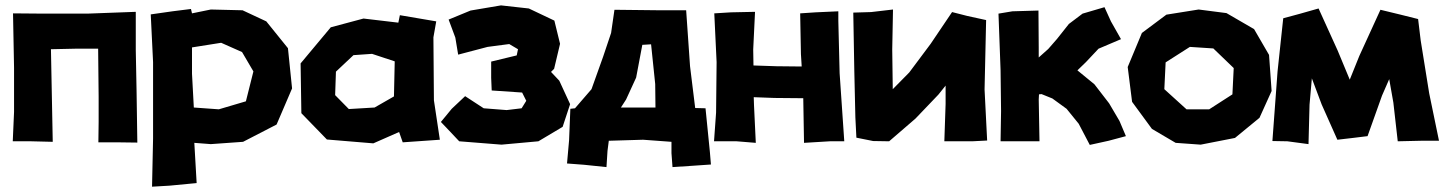

<svg xmlns="http://www.w3.org/2000/svg" viewBox="-20 -535 5469 727"><path d="M29.3 -484.4 33.2 -278.3V-111.3L28.3 0H98.6L179.7 2L172.9 -348.6L263.7 -350.6H351.6L353.5 -168V-73.2L352.5 3.9H424.8L500 4.9L497.1 -190.4L494.1 -345.7V-490.2L310.5 -483.4H145.5Z M550.8 -480.5 559.6 -299.8V-10.7L555.7 171.9L622.1 168L724.6 158.2L715.8 5.9L778.3 10.7L900.4 2L1027.3 -63.5L1085.9 -200.2L1070.3 -352.5L988.3 -454.1L898.4 -496.1L778.3 -499L707 -484.4L703.1 -501L632.8 -492.2ZM707 -255.9V-355.5L817.4 -373L896.5 -337.9L939.5 -264.6L911.1 -151.4L808.6 -121.1L713.9 -127.9Z M1318.4 -326.2 1388.7 -331.1 1474.6 -302.7 1471.7 -169.9 1398.4 -127.9 1300.8 -122.1 1249 -174.8 1252 -263.7ZM1488.3 -449.2 1356.4 -464.8 1232.4 -431.6 1118.2 -294.9 1121.1 -106.4 1217.8 -6.8 1393.6 7.8 1491.2 -35.2 1504.9 3.9 1645.5 -5.9 1623 -155.3 1621.1 -393.6 1631.8 -454.1 1494.1 -477.5Z M1678.7 -460.9 1704.1 -392.6 1714.8 -328.1 1826.2 -357.4 1908.2 -368.2 1941.4 -348.6 1936.5 -325.2 1839.8 -301.8V-240.2L1841.8 -192.4L1957 -184.6L1972.7 -153.3L1955.1 -125L1898.4 -118.2L1811.5 -125L1741.2 -170.9L1690.4 -123L1649.4 -73.2L1669.9 -51.8L1718.8 0L1878.9 12.7L2018.6 0L2110.4 -54.7L2138.7 -140.6L2097.7 -229.5L2066.4 -262.7L2078.1 -274.4L2100.6 -369.1L2079.1 -457L1982.4 -502.9L1877 -514.6L1761.7 -495.1Z M2139.6 -123 2134.8 -3.9 2127 84 2191.4 88.9 2276.4 97.7 2280.3 36.1 2285.2 -2 2415 -5.9 2522.5 2V44.9L2526.4 97.7L2600.6 92.8L2671.9 87.9L2668 41L2651.4 -125L2612.3 -126L2592.8 -284.2L2578.1 -496.1H2477.5L2306.6 -498L2293.9 -410.2L2263.7 -320.3L2219.7 -197.3L2157.2 -125ZM2460.9 -216.8 2461.9 -127.9H2331.1L2350.6 -158.2L2388.7 -241.2L2412.1 -365.2L2445.3 -367.2Z M2684.6 -484.4 2693.4 -299.8 2691.4 -108.4 2683.6 0H2769.5L2841.8 5.9L2835 -136.7L2834 -167L2912.1 -164.1L3021.5 -163.1L3024.4 5.9L3122.1 0H3176.8L3159.2 -257.8L3154.3 -456.1V-492.2L3068.4 -488.3L3009.8 -484.4L3012.7 -330.1L3015.6 -283.2L2919.9 -284.2L2833 -287.1L2832 -347.7L2838.9 -490.2L2748 -488.3Z M3210.9 -487.3 3214.8 -266.6 3218.8 -90.8 3222.7 -13.7 3286.1 -1 3346.7 0 3446.3 -85.9 3533.2 -176.8 3560.5 -210.9V-141.6L3555.7 0H3661.1L3717.8 -2.9L3708 -196.3L3713.9 -459L3642.6 -474.6L3585 -489.3L3503.9 -369.1L3422.9 -260.7L3360.4 -197.3L3358.4 -347.7L3361.3 -499L3278.3 -489.3Z M3760.7 -483.4 3768.6 -269.5 3770.5 -114.3 3768.6 0H3840.8H3916L3913.1 -158.2L3914.1 -177.7L3923.8 -178.7L3964.8 -162.1L4018.6 -123L4064.5 -66.4L4106.4 13.7L4177.7 -2L4243.2 -19.5L4218.8 -77.1L4179.7 -143.6L4124 -215.8L4059.6 -268.6L4091.8 -299.8L4139.6 -350.6L4224.6 -386.7L4186.5 -454.1L4162.1 -507.8L4079.1 -483.4L4027.3 -444.3L3982.4 -387.7L3949.2 -349.6L3913.1 -317.4V-353.5L3912.1 -495.1L3813.5 -492.2Z M4518.6 -499 4396.5 -479.5 4303.7 -410.2 4250 -281.2 4266.6 -149.4 4341.8 -46.9 4431.6 5.9 4526.4 12.7 4656.2 -12.7 4749 -88.9 4794.9 -190.4 4785.2 -327.1 4728.5 -424.8 4624 -485.4ZM4574.2 -351.6 4651.4 -277.3 4646.5 -177.7 4558.6 -121.1H4472.7L4388.7 -197.3L4393.6 -298.8L4485.4 -357.4Z M4838.9 -465.8 4817.4 -264.6 4797.9 -1 4854.5 0 4934.6 10.7 4938.5 -138.7 4947.3 -238.3 4984.4 -139.6 5043.9 -5.9 5102.5 -12.7 5158.2 -19.5 5212.9 -172.9 5240.2 -235.4 5255.9 -146.5 5272.5 0 5359.4 -2H5428.7L5391.6 -181.6L5359.4 -381.8L5349.6 -462.9L5283.2 -479.5L5207 -498L5127 -323.2L5090.8 -233.4L5044.9 -343.8L4972.7 -502.9L4900.4 -482.4Z"/></svg>

Font: MaokenAssortedSans-TC
Style: Regular
Weight: 500
Version: Version 0.83